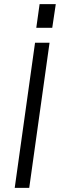

<svg xmlns="http://www.w3.org/2000/svg" viewBox="-20 -906 289 926"><path d="M219 -700 121 0H51L149 -700ZM249 -886 232 -772H155L171 -886Z"/></svg>

Font: Pathway Extreme 28pt Light
Style: Italic
Weight: 300
Italic angle: -8°
Designer: Eduardo Rodriguez Tunni
Foundry: Eduardo Rodriguez Tunni
Version: Version 1.001;gftools[0.9.26]